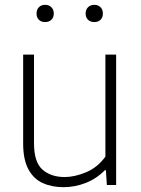

<svg xmlns="http://www.w3.org/2000/svg" viewBox="-20 -767 584 796"><path d="M243 9Q194.5 9 156.8 -8.2Q119 -25.5 97.5 -65.5Q76 -105.5 76 -172.5V-540.5H121V-173Q121 -94.5 156.2 -63.8Q191.5 -33 248 -33Q289 -33 336.2 -52.5Q383.5 -72 417 -117.5V-540.5H461.5V0H423L419 -61.5H415Q380 -26 335.2 -8.5Q290.5 9 243 9ZM371 -675.5Q355 -675.5 345 -685Q335 -694.5 335 -711Q335 -727 345 -737Q355 -747 371 -747Q387 -747 396.8 -737Q406.5 -727 406.5 -711Q406.5 -694.5 396.8 -685Q387 -675.5 371 -675.5ZM167 -675.5Q151 -675.5 141.2 -685Q131.5 -694.5 131.5 -711Q131.5 -727 141.2 -737Q151 -747 167 -747Q183 -747 193 -737Q203 -727 203 -711Q203 -694.5 193 -685Q183 -675.5 167 -675.5Z"/></svg>

Font: Encode Sans XLt
Style: Regular
Weight: 200
Designer: Multiple Designers
Foundry: Impallari Type
Version: Version 3.002; ttfautohint (v1.8.3) -l 8 -r 50 -G 200 -x 14 